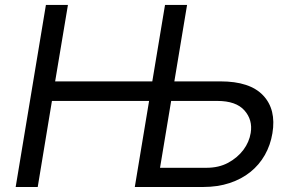

<svg xmlns="http://www.w3.org/2000/svg" viewBox="-20 -747 1169 767"><path d="M163.4 -727.3H251.4L200.3 -421.9H588.4L639.2 -727.3H727.3L676.5 -421.9H860.8Q978.3 -421.9 1031.2 -365.8Q1084.2 -309.7 1068.2 -214.5Q1060.4 -167.3 1038 -127.8Q1015.6 -88.4 980.3 -60Q945 -31.6 897.4 -15.8Q849.8 0 791.2 0H518.5L575.6 -343.8H187.5L130.7 0H42.6ZM804 -76.7Q829.5 -76.7 851 -81.7Q872.5 -86.6 891.7 -96.9Q929.3 -117.5 952.4 -148.4Q975.5 -179.3 981.5 -215.9Q990.1 -268.1 956.3 -306.1Q922.9 -343.8 848 -343.8H663.7L619.3 -76.7Z"/></svg>

Font: Inter P
Style: Italic
Weight: 400
Italic angle: -9.40001°
Designer: Rasmus Andersson
Foundry: rsms
Version: Version 3.018;git-588b23468